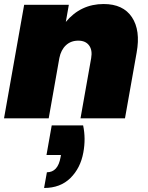

<svg xmlns="http://www.w3.org/2000/svg" viewBox="-20 -588 737 954"><path d="M237 35H393Q407 101 394 170Q380 247 330 296.5Q280 346 199 346L213 268Q268 268 281 193L283 182H211ZM380 0 433 -299Q440 -339 422.5 -362.5Q405 -386 369 -386Q332 -386 307.5 -363Q283 -340 275 -300L222 0H0L100 -564H322L307 -479Q381 -568 495 -568Q592 -568 635.5 -502.5Q679 -437 659 -327L601 0Z"/></svg>

Font: Poppins Black
Style: Italic
Weight: 900
Italic angle: -10°
Designer: Ninad Kale (Devanagari), Jonny Pinhorn (Latin)
Foundry: Indian Type Foundry
Version: Version 3.200;PS 1.000;hotconv 16.6.54;makeotf.lib2.5.65590